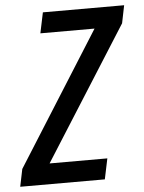

<svg xmlns="http://www.w3.org/2000/svg" viewBox="-85 -756 600 798"><g transform="rotate(-5 215.0 -357.0)"><path d="M-33 0 -18 -73 332 -628H106L124 -714H463L448 -640L97 -86H338L320 0Z"/></g></svg>

Font: Noto Sans Condensed Medium
Style: Italic
Weight: 500
Width: 3
Italic angle: -12°
Designer: Monotype Design Team
Foundry: Monotype Imaging Inc.
Version: Version 2.013; ttfautohint (v1.8.4.7-5d5b)